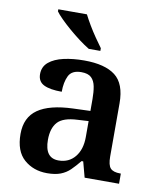

<svg xmlns="http://www.w3.org/2000/svg" viewBox="-86 -834 757 912"><g transform="rotate(10 292.5 -378.0)"><path d="M203 10Q137 10 92 -29.5Q47 -69 47 -152Q47 -232 103 -271Q159 -310 272 -314L355 -317V-374Q355 -408 350 -434.5Q345 -461 329.5 -476Q314 -491 281 -491Q235 -491 220 -460Q205 -429 205 -383Q148 -383 118.5 -397.5Q89 -412 89 -448Q89 -484 115.5 -506Q142 -528 186.5 -538Q231 -548 285 -548Q385 -548 435 -509.5Q485 -471 485 -377V-120Q485 -79 498.5 -64Q512 -49 546 -49H549V0H383L363 -75H355Q333 -48 313.5 -29Q294 -10 268 0Q242 10 203 10ZM246 -59Q296 -59 325.5 -95Q355 -131 355 -191V-268L303 -265Q233 -262 206.5 -232.5Q180 -203 180 -147Q180 -59 246 -59ZM296 -606Q273 -620 247 -639.5Q221 -659 195.5 -681Q170 -703 150 -723Q130 -743 121 -756V-766H259Q270 -744 286 -717Q302 -690 320 -664Q338 -638 352 -619V-606Z"/></g></svg>

Font: Noto Serif NP Hmong SemiBold
Style: Regular
Weight: 600
Designer: Dalton Maag Ltd
Foundry: Dalton Maag Ltd
Version: Version 1.001; ttfautohint (v1.8.4.7-5d5b)